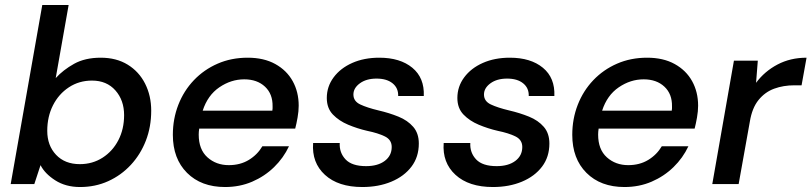

<svg xmlns="http://www.w3.org/2000/svg" viewBox="-20 -740 3263 772"><path d="M302 12Q244 12 202 -15Q160 -42 143 -76L118 0H23L150 -720H256L204 -426Q234 -459 278 -483.5Q322 -508 385 -508Q448 -508 493.5 -480Q539 -452 563.5 -403.5Q588 -355 588 -295Q588 -230 566.5 -174.5Q545 -119 506 -77Q467 -35 415 -11.5Q363 12 302 12ZM301 -80Q352 -80 392.5 -106Q433 -132 456 -176.5Q479 -221 479 -277Q479 -337 444 -376.5Q409 -416 350 -416Q298 -416 257 -389Q216 -362 193 -316.5Q170 -271 170 -214Q170 -155 205.5 -117.5Q241 -80 301 -80Z M885 12Q789 12 732 -45Q675 -102 675 -198Q675 -262 697 -318.5Q719 -375 759.5 -417.5Q800 -460 855 -484Q910 -508 976 -508Q1041 -508 1087 -482.5Q1133 -457 1157 -413.5Q1181 -370 1181 -315Q1181 -293 1176.5 -267.5Q1172 -242 1167 -223H781Q779 -210 779 -199Q779 -139 814 -107.5Q849 -76 900 -76Q946 -76 980.5 -97Q1015 -118 1035 -152H1142Q1120 -105 1082 -68Q1044 -31 994 -9.5Q944 12 885 12ZM962 -421Q909 -421 862 -389Q815 -357 795 -295H1075Q1076 -300 1076 -304Q1076 -308 1076 -312Q1077 -362 1045.5 -391.5Q1014 -421 962 -421Z M1437 12Q1340 12 1286.5 -37Q1233 -86 1239 -165H1346Q1344 -126 1369.5 -99Q1395 -72 1452 -72Q1499 -72 1527 -93Q1555 -114 1555 -149Q1555 -178 1527.5 -191.5Q1500 -205 1456 -214Q1417 -223 1380 -238.5Q1343 -254 1318.5 -279.5Q1294 -305 1294 -346Q1294 -392 1321.5 -429Q1349 -466 1396.5 -487Q1444 -508 1505 -508Q1589 -508 1638 -467.5Q1687 -427 1684 -354H1581Q1582 -386 1558.5 -405Q1535 -424 1494 -424Q1453 -424 1427 -405Q1401 -386 1401 -360Q1401 -333 1428.5 -320Q1456 -307 1502 -296Q1545 -286 1582 -271Q1619 -256 1641.5 -230Q1664 -204 1664 -163Q1664 -109 1634.5 -70Q1605 -31 1553.5 -9.5Q1502 12 1437 12Z M1962 12Q1865 12 1811.5 -37Q1758 -86 1764 -165H1871Q1869 -126 1894.5 -99Q1920 -72 1977 -72Q2024 -72 2052 -93Q2080 -114 2080 -149Q2080 -178 2052.5 -191.5Q2025 -205 1981 -214Q1942 -223 1905 -238.5Q1868 -254 1843.5 -279.5Q1819 -305 1819 -346Q1819 -392 1846.5 -429Q1874 -466 1921.5 -487Q1969 -508 2030 -508Q2114 -508 2163 -467.5Q2212 -427 2209 -354H2106Q2107 -386 2083.5 -405Q2060 -424 2019 -424Q1978 -424 1952 -405Q1926 -386 1926 -360Q1926 -333 1953.5 -320Q1981 -307 2027 -296Q2070 -286 2107 -271Q2144 -256 2166.5 -230Q2189 -204 2189 -163Q2189 -109 2159.5 -70Q2130 -31 2078.5 -9.5Q2027 12 1962 12Z M2491 12Q2395 12 2338 -45Q2281 -102 2281 -198Q2281 -262 2303 -318.5Q2325 -375 2365.5 -417.5Q2406 -460 2461 -484Q2516 -508 2582 -508Q2647 -508 2693 -482.5Q2739 -457 2763 -413.5Q2787 -370 2787 -315Q2787 -293 2782.5 -267.5Q2778 -242 2773 -223H2387Q2385 -210 2385 -199Q2385 -139 2420 -107.5Q2455 -76 2506 -76Q2552 -76 2586.5 -97Q2621 -118 2641 -152H2748Q2726 -105 2688 -68Q2650 -31 2600 -9.5Q2550 12 2491 12ZM2568 -421Q2515 -421 2468 -389Q2421 -357 2401 -295H2681Q2682 -300 2682 -304Q2682 -308 2682 -312Q2683 -362 2651.5 -391.5Q2620 -421 2568 -421Z M2844 0 2931 -496H3027L3020 -407Q3054 -453 3106 -480.5Q3158 -508 3223 -508L3203 -397H3174Q3130 -397 3093 -383.5Q3056 -370 3030 -338Q3004 -306 2995 -251L2950 0Z"/></svg>

Font: DeepMind Sans Medium
Style: Italic
Weight: 500
Italic angle: -10°
Designer: Jonny Pinhorn / Modifications: Colophon Foundry
Foundry: Colophon Foundry
Version: Version 1.002; ttfautohint (v1.8.2)